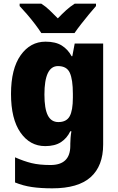

<svg xmlns="http://www.w3.org/2000/svg" viewBox="-20 -786 645 1046"><path d="M228 -559Q283 -559 316.5 -538Q350 -517 370 -480H374L387 -549H542V1Q542 118 474 179Q406 240 265 240Q202 240 154 233Q106 226 62 208V71Q109 92 151.5 102.5Q194 113 255 113Q363 113 363 8V-3Q363 -17 364.5 -35.5Q366 -54 369 -71H363Q345 -33 312 -11.5Q279 10 226 10Q143 10 91.5 -64Q40 -138 40 -274Q40 -411 92.5 -485Q145 -559 228 -559ZM296 -426Q222 -426 222 -271Q222 -194 240.5 -157.5Q259 -121 298 -121Q342 -121 359.5 -152.5Q377 -184 377 -254V-275Q377 -352 360.5 -389Q344 -426 296 -426ZM503 -766V-753Q487 -735 465.5 -709Q444 -683 422.5 -655.5Q401 -628 386 -606H205Q191 -628 170 -655.5Q149 -683 127 -708.5Q105 -734 87 -753V-766H205Q230 -750 250 -730.5Q270 -711 295 -686Q319 -711 340.5 -730.5Q362 -750 387 -766Z"/></svg>

Font: Noto Sans Disp ExtBd
Style: Regular
Weight: 800
Designer: Monotype Design Team
Foundry: Monotype Imaging Inc.
Version: Version 2.000;GOOG;noto-source:20170915:90ef993387c0; ttfaut